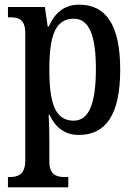

<svg xmlns="http://www.w3.org/2000/svg" viewBox="-20 -566 579 821"><path d="M14 235H272V191H256C224 191 191 183 191 125V38C191 -2 190 -43 188 -75H192C216 -23 255 11 317 11C432 11 494 -75 494 -268C494 -461 432 -546 319 -546C252 -546 213 -508 188 -452H184L172 -536H14V-492H24C60 -492 88 -483 88 -424V121C88 182 54 191 22 191H14ZM295 -50C214 -50 191 -128 191 -270C191 -407 214 -486 295 -486C363 -486 390 -411 390 -271C390 -129 363 -50 295 -50Z"/></svg>

Font: Noto Serif Myanmar Condensed Medium
Style: Regular
Weight: 500
Width: 3
Designer: Ben Mitchell and the Monotype Design Team
Foundry: Monotype Imaging Inc.
Version: Version 2.106